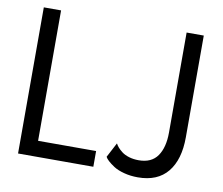

<svg xmlns="http://www.w3.org/2000/svg" viewBox="-75 -751 992 854"><g transform="rotate(10 421.0 -324.0)"><path d="M56 -660H134V-71H396V0H56ZM778.5 -200.5Q778.5 -99.5 733 -43.8Q687.5 12 598.5 12Q565 12 536 4.2Q507 -3.5 489 -15.2Q471 -27 460.5 -36.8Q450 -46.5 446.5 -54L481.5 -120.5Q486 -112 493.2 -103.5Q500.5 -95 513.2 -85.2Q526 -75.5 545.8 -69.5Q565.5 -63.5 589.5 -63.5Q647 -63.5 674 -102.2Q701 -141 701 -208.5V-660H778.5Z"/></g></svg>

Font: League Spartan
Style: Regular
Weight: 350
Foundry: The League of Moveable Type
Version: Version 2.002